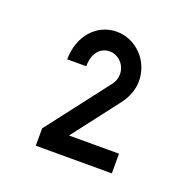

<svg xmlns="http://www.w3.org/2000/svg" viewBox="-79 -881 546 541"><g transform="rotate(20 194.0 -610.0)"><path d="M308 -420V-479H158L264 -617C279 -636 291 -662 291 -690C291 -751 243 -800 185 -800C127 -800 80 -751 80 -679H137C137 -719 158 -741 185 -741C212 -741 234 -718 234 -690C234 -678 230 -667 223 -658L80 -472V-420Z"/></g></svg>

Font: Gauge
Style: Regular
Weight: 400
Designer: Daniel Pimley
Foundry: Daniel Pimley
Version: Version 1.004;PS 001.001;hotconv 1.0.56